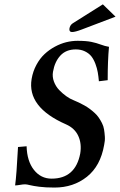

<svg xmlns="http://www.w3.org/2000/svg" viewBox="-20 -844 546 874"><path d="M476.1 -630.9Q470.2 -567.4 470.2 -479L430.2 -474.1Q428.2 -496.6 425 -514.9Q421.9 -533.2 414.3 -553.5Q406.7 -573.7 396 -587.4Q385.3 -601.1 366.9 -610.1Q348.6 -619.1 325.2 -619.1Q280.8 -619.1 254.9 -591.1Q229 -563 221.2 -517.1Q217.3 -494.6 225.6 -472.4Q233.9 -450.2 249.8 -433.8Q265.6 -417.5 282.2 -405.8Q298.8 -394 314 -388.2Q327.6 -382.3 339.4 -377Q351.1 -371.6 364.7 -363.8Q378.4 -356 388.9 -348.1Q399.4 -340.3 410.6 -330.1Q421.9 -319.8 429.4 -308.8Q437 -297.9 444.1 -283.9Q451.2 -270 453.6 -255.1Q456.1 -240.2 457.3 -221.9Q458.5 -203.6 454.1 -184.1Q437.5 -88.4 375.7 -39.3Q314 9.8 228 9.8Q187 9.8 158.7 6.1Q130.4 2.4 116.2 -1.2Q102.1 -4.9 94.2 -4.9Q84.5 -4.9 70.8 -2.4Q57.1 0 48.8 0Q55.2 -44.9 62 -174.8L101.1 -178.2Q103 -110.4 134.5 -70.6Q166 -30.8 214.8 -30.8Q323.2 -30.8 345.2 -145Q352.5 -189.9 336.4 -225.1Q320.3 -260.3 280.8 -277.8Q102.1 -356 124 -484.9Q129.9 -519.5 145.8 -548.8Q161.6 -578.1 182.9 -597.9Q204.1 -617.7 230 -631.6Q255.9 -645.5 281.7 -651.9Q307.6 -658.2 333 -658.2Q372.6 -658.2 396 -653.3Q419.4 -648.4 438.7 -641.1Q458 -633.8 476.1 -630.9ZM448.2 -824.2 505.9 -768.1 353 -710Q322.3 -698.2 308.1 -698.2Q295.9 -698.2 295.9 -710V-712.9Q298.3 -729.5 311 -737.8Z"/></svg>

Font: Linux Libertine
Style: Bold Italic
Weight: 700
Italic angle: -11.5°
Designer: Philipp H. Poll
Foundry: Philipp H. Poll
Version: Version 4.0.5